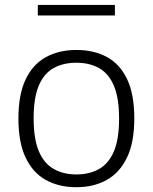

<svg xmlns="http://www.w3.org/2000/svg" viewBox="-20 -753 622 782"><path d="M291 9.5Q220 9.5 167 -19.8Q114 -49 84.5 -110.8Q55 -172.5 55 -270.5Q55 -367.5 84.2 -429.2Q113.5 -491 166.8 -520.2Q220 -549.5 291 -549.5Q362.5 -549.5 415.5 -520.8Q468.5 -492 497.8 -430.5Q527 -369 527 -270.5Q527 -173.5 497.5 -111.8Q468 -50 414.8 -20.2Q361.5 9.5 291 9.5ZM291 -42.5Q344 -42.5 383.2 -64.5Q422.5 -86.5 443.8 -136.2Q465 -186 465 -269.5Q465 -354 443.8 -404Q422.5 -454 383.2 -475.8Q344 -497.5 291 -497.5Q238 -497.5 198.8 -476Q159.5 -454.5 138.2 -404.8Q117 -355 117 -271.5Q117 -187 138.2 -137Q159.5 -87 198.8 -64.8Q238 -42.5 291 -42.5ZM134 -690V-733H448V-690Z"/></svg>

Font: Encode Sans SemiExpanded Light
Style: Regular
Weight: 300
Width: 6
Designer: Multiple Designers
Foundry: Impallari Type
Version: Version 3.002